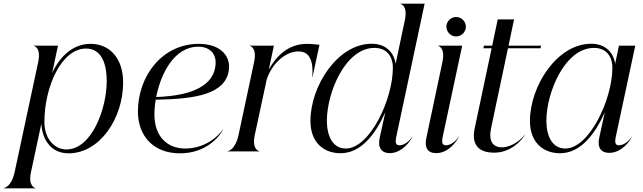

<svg xmlns="http://www.w3.org/2000/svg" viewBox="-84 -820 3482 1040"><path d="M-64 200H108V198.5C105.5 198.5 67 189.5 84 111.5L140 -150C142.5 -86.5 177 10.5 287.5 10.5C457 10.5 583 -179.5 583 -373.5C583 -500.5 513.5 -582.5 406 -582.5C298.5 -582.5 231 -495.5 198.5 -425L230 -572.5H98.5V-571.5C101 -571.5 139.5 -562.5 123 -484.5L-4.5 111.5C-21.5 190 -59 198.5 -64 198.5ZM156.5 -159C156.5 -349.5 249 -557 381.5 -557C447.5 -557 493.5 -506.5 494 -381C494 -228 411.5 -10.5 275.5 -10.5C213 -10.5 156.5 -66 156.5 -159Z M663 -215.5C663.5 -89 741 10.5 891.5 10.5C1026 10.5 1101 -73 1123.5 -117L1122.5 -117.5C1096 -79.5 1026 -15.5 918 -15.5C827 -15.5 752.5 -76 752.5 -199.5C752.5 -224 754.5 -252 759.5 -280C981.5 -283 1135 -312.5 1155 -436.5C1168 -510.5 1116.5 -582.5 992 -582.5C795.5 -582.5 663 -409 663 -215.5ZM762 -294.5C787 -422 860 -567 990 -567C1057.5 -567 1094.5 -522.5 1081.5 -454.5C1067 -366.5 974.5 -301.5 762 -294.5Z M1148.5 0H1320.5V-1.5C1318 -1.5 1279.5 -10 1296 -88.5L1360.5 -388.5C1388 -475.5 1462.5 -541.5 1532 -541.5C1565 -541.5 1584.5 -527.5 1595 -505C1609 -479.5 1610.5 -441.5 1607.5 -401.5H1608.5L1646.5 -577.5C1635 -577.5 1608 -582.5 1579.5 -582.5C1474.5 -582.5 1411 -513 1372 -443.5L1399.5 -572.5H1268.5V-571.5C1271 -571.5 1309 -562.5 1292.5 -484.5L1208 -88.5C1191 -10 1153.5 -1.5 1148.5 -1.5Z M1760.5 10C1872 10 1950 -93.5 2003 -212L1972.5 -72.5C1961 -19.5 1983.5 9.5 2027 9.5C2094 9.5 2141 -57 2149.5 -80H2148.5C2142 -66.5 2112.5 -33 2079.5 -33C2060 -33 2055.5 -47.5 2063 -81.5L2216 -800H2085V-798.5C2087.5 -798.5 2125.5 -790 2109 -711.5L2059 -474.5C2050.5 -533 2009 -583 1929 -583C1744 -583 1597.5 -353 1597.5 -164.5C1597.5 -49 1669 10 1760.5 10ZM1789 -15.5C1718.5 -15.5 1687 -82.5 1686.5 -165C1686.5 -320 1787.5 -560.5 1944 -560.5C2010 -560.5 2044 -516 2044 -452C2044 -283 1919.5 -15.5 1789 -15.5Z M2312.5 -484.5 2225.5 -73.5C2213.5 -20 2233 9.5 2279 9.5C2346 9.5 2392.5 -57 2401.5 -80H2400C2394 -66.5 2364 -33 2331.5 -33C2311.5 -33 2307 -47.5 2314.5 -81.5L2419.5 -572.5H2288V-571.5C2290.5 -571.5 2329 -562.5 2312.5 -484.5ZM2386.5 -622.5C2415.5 -622.5 2439.5 -646.5 2439.5 -675.5C2439.5 -704 2415.5 -728 2386.5 -728C2358 -728 2334 -704 2334 -675.5C2334 -646.5 2358 -622.5 2386.5 -622.5Z M2576.5 -128 2667.5 -558.5H2843.5L2847 -572.5H2670.5L2700.5 -715H2612L2582 -572.5H2537.5L2534 -558.5H2579L2487 -123.5C2465 -18 2530 7 2592 7C2684 7 2742 -60 2759 -89H2757.5C2739.5 -64 2686.5 -21 2633.5 -22C2584.5 -23 2561 -56 2576.5 -128Z M2949.5 10C3061 10 3139 -93.5 3192 -212L3161.5 -72.5C3150.5 -19.5 3172.5 8 3216 8C3283 8 3330 -57 3338.5 -80H3337.5C3331 -66.5 3301.5 -33 3268.5 -33C3249 -33 3244.5 -47.5 3252 -81.5L3357 -572.5H3268.5L3248 -474.5C3239.5 -533 3198 -583 3118 -583C2933 -583 2786.5 -353 2786.5 -164.5C2786.5 -49 2858 10 2949.5 10ZM2978 -15.5C2907.5 -15.5 2876 -82.5 2875.5 -165C2875.5 -320 2976.5 -560.5 3133 -560.5C3199 -560.5 3233 -516 3233 -452C3233 -283 3108.5 -15.5 2978 -15.5Z"/></svg>

Font: Beautique Display Italic
Style: Regular
Weight: 400
Italic angle: -12°
Designer: Nhat-Quang Ngo
Version: Version 1.100;Glyphs 3.2.3 (3260)